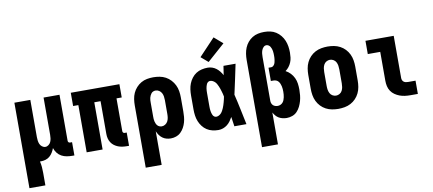

<svg xmlns="http://www.w3.org/2000/svg" viewBox="-82 -1092 3665 1626"><g transform="rotate(-10 1750.0 -278.5)"><path d="M56 215V-520H193V-200Q193 -185 195 -169.5Q197 -154 203 -140Q209 -126 222 -116Q235 -106 250 -106Q265 -106 278 -116Q291 -126 297 -140Q303 -154 305 -169.5Q307 -185 307 -200V-520H444V-124Q444 -116 449 -111Q454 -106 462 -106H479V8H462Q438 8 414 4Q390 0 369 -11.5Q348 -23 333 -42.5Q318 -62 311 -85Q304 -66 293.5 -48.5Q283 -31 267.5 -17.5Q252 -4 232 2Q212 8 192 8Q190 8 187.5 8Q185 8 183 8Q189 32 191 57Q193 82 193 107V215Z M931 8Q912 8 893 5.5Q874 3 856 -4Q838 -11 822.5 -22.5Q807 -34 796.5 -50.5Q786 -67 781.5 -85.5Q777 -104 777 -124V-406H723V0H586V-406H541V-520H959V-406H914V-124Q914 -116 919 -111Q924 -106 931 -106H949V8Z M1056 215V-320Q1056 -347 1060 -374Q1064 -401 1075 -425.5Q1086 -450 1104.5 -470.5Q1123 -491 1146.5 -504.5Q1170 -518 1197 -523Q1224 -528 1251 -528Q1278 -528 1305.5 -523Q1333 -518 1357 -505Q1381 -492 1400 -471.5Q1419 -451 1431 -426.5Q1443 -402 1447.5 -374.5Q1452 -347 1452 -320V-200Q1452 -176 1450 -152.5Q1448 -129 1441.5 -106Q1435 -83 1423.5 -62Q1412 -41 1395 -24.5Q1378 -8 1355.5 0Q1333 8 1309 8Q1290 8 1271.5 3Q1253 -2 1237.5 -13.5Q1222 -25 1211 -41Q1200 -57 1193 -74V215ZM1251 -106Q1267 -106 1281 -115Q1295 -124 1302.5 -138Q1310 -152 1312.5 -168Q1315 -184 1315 -200V-320Q1315 -336 1312.5 -352Q1310 -368 1302.5 -382Q1295 -396 1281 -405Q1267 -414 1251 -414Q1241 -414 1231 -410Q1221 -406 1214.5 -398Q1208 -390 1203.5 -380.5Q1199 -371 1196.5 -361Q1194 -351 1193.5 -340.5Q1193 -330 1193 -320V-200Q1193 -190 1193.5 -179.5Q1194 -169 1196.5 -159Q1199 -149 1203 -139.5Q1207 -130 1214 -122Q1221 -114 1231 -110Q1241 -106 1251 -106Z M1719 8Q1693 8 1667 2Q1641 -4 1619.5 -18Q1598 -32 1582 -53Q1566 -74 1556.5 -98Q1547 -122 1543.5 -148Q1540 -174 1540 -200V-320Q1540 -346 1543.5 -372Q1547 -398 1556.5 -422Q1566 -446 1582 -467Q1598 -488 1619.5 -502Q1641 -516 1667 -522Q1693 -528 1719 -528Q1739 -528 1758 -521.5Q1777 -515 1792.5 -503Q1808 -491 1820.5 -475Q1833 -459 1842 -442Q1845 -461 1848 -480.5Q1851 -500 1854 -520H1958Q1944 -456 1931 -391.5Q1918 -327 1903 -263Q1919 -198 1932.5 -132Q1946 -66 1960 0H1856Q1853 -21 1850 -41.5Q1847 -62 1844 -82Q1834 -64 1822 -47.5Q1810 -31 1794 -18.5Q1778 -6 1758.5 1Q1739 8 1719 8ZM1719 -106Q1731 -106 1742.5 -112Q1754 -118 1762 -127Q1770 -136 1776 -147Q1782 -158 1786.5 -169Q1791 -180 1795 -192Q1799 -204 1802 -215.5Q1805 -227 1808 -239Q1811 -251 1813 -263Q1811 -275 1808 -286.5Q1805 -298 1801.5 -309.5Q1798 -321 1794.5 -332Q1791 -343 1786 -354Q1781 -365 1775.5 -375.5Q1770 -386 1761.5 -394.5Q1753 -403 1742 -408.5Q1731 -414 1719 -414Q1710 -414 1702 -408Q1694 -402 1690 -393.5Q1686 -385 1683.5 -376Q1681 -367 1679.5 -357.5Q1678 -348 1677.5 -338.5Q1677 -329 1677 -320V-200Q1677 -191 1677.5 -181.5Q1678 -172 1679.5 -162.5Q1681 -153 1683.5 -144Q1686 -135 1690 -126.5Q1694 -118 1702 -112Q1710 -106 1719 -106ZM1736 -574 1675 -626 1813 -772 1887 -708Z M2056 215V-535Q2056 -561 2060 -587.5Q2064 -614 2074 -638.5Q2084 -663 2101 -683.5Q2118 -704 2140.5 -718Q2163 -732 2189 -737.5Q2215 -743 2242 -743Q2242 -743 2242 -743Q2242 -743 2242 -743Q2269 -743 2295 -737.5Q2321 -732 2343.5 -717.5Q2366 -703 2383 -682Q2400 -661 2410 -636.5Q2420 -612 2424 -586Q2428 -560 2428 -533Q2428 -512 2425.5 -491Q2423 -470 2415 -450.5Q2407 -431 2394 -414Q2381 -397 2364 -385Q2387 -373 2405 -354Q2423 -335 2434 -311.5Q2445 -288 2448.5 -262.5Q2452 -237 2452 -211Q2452 -186 2449.5 -161.5Q2447 -137 2440.5 -113.5Q2434 -90 2423 -67.5Q2412 -45 2395 -27Q2378 -9 2354 -0.5Q2330 8 2306 8Q2288 8 2271 4Q2254 0 2239 -8.5Q2224 -17 2212.5 -30.5Q2201 -44 2193 -59V215ZM2248 -106Q2260 -106 2271.5 -111Q2283 -116 2291 -125Q2299 -134 2303.5 -145.5Q2308 -157 2310.5 -169Q2313 -181 2314 -193Q2315 -205 2315 -217Q2315 -229 2314 -241Q2313 -253 2310.5 -264Q2308 -275 2303.5 -286Q2299 -297 2291.5 -306Q2284 -315 2273 -319.5Q2262 -324 2250 -324H2227V-438H2250Q2259 -438 2266.5 -444Q2274 -450 2278.5 -458Q2283 -466 2285 -475Q2287 -484 2288.5 -493Q2290 -502 2290.5 -511.5Q2291 -521 2291 -530Q2291 -540 2290.5 -550Q2290 -560 2288.5 -570.5Q2287 -581 2283.5 -590.5Q2280 -600 2275 -608.5Q2270 -617 2261 -623Q2252 -629 2242 -629Q2242 -629 2242 -629Q2242 -629 2242 -629Q2227 -629 2216.5 -618Q2206 -607 2201 -593Q2196 -579 2194.5 -564.5Q2193 -550 2193 -535V-158Q2193 -148 2197 -137.5Q2201 -127 2208.5 -120Q2216 -113 2226.5 -109.5Q2237 -106 2248 -106Z M2750 8Q2723 8 2695.5 3Q2668 -2 2643.5 -15Q2619 -28 2600 -48Q2581 -68 2569 -93Q2557 -118 2552.5 -145.5Q2548 -173 2548 -200V-320Q2548 -347 2552.5 -374.5Q2557 -402 2569 -427Q2581 -452 2600 -472Q2619 -492 2643.5 -505Q2668 -518 2695.5 -523Q2723 -528 2750 -528Q2777 -528 2804.5 -523Q2832 -518 2856.5 -505Q2881 -492 2900 -472Q2919 -452 2931 -427Q2943 -402 2947.5 -374.5Q2952 -347 2952 -320V-200Q2952 -173 2947.5 -145.5Q2943 -118 2931 -93Q2919 -68 2900 -48Q2881 -28 2856.5 -15Q2832 -2 2804.5 3Q2777 8 2750 8ZM2750 -106Q2766 -106 2780.5 -114.5Q2795 -123 2802.5 -137.5Q2810 -152 2812.5 -168Q2815 -184 2815 -200V-320Q2815 -336 2812.5 -352Q2810 -368 2802.5 -382.5Q2795 -397 2780.5 -405.5Q2766 -414 2750 -414Q2734 -414 2719.5 -405.5Q2705 -397 2697.5 -382.5Q2690 -368 2687.5 -352Q2685 -336 2685 -320V-200Q2685 -184 2687.5 -168Q2690 -152 2697.5 -137.5Q2705 -123 2719.5 -114.5Q2734 -106 2750 -106Z M3370 0Q3346 0 3323 -3Q3300 -6 3278.5 -14Q3257 -22 3237.5 -35.5Q3218 -49 3205 -68.5Q3192 -88 3187 -111Q3182 -134 3182 -157V-406H3075V-520H3318V-157Q3318 -147 3322 -138Q3326 -129 3333.5 -123.5Q3341 -118 3350.5 -116Q3360 -114 3370 -114H3434V0Z"/></g></svg>

Font: Iosevka SS04 Heavy
Style: Regular
Weight: 900
Monospace: yes
Designer: Belleve Invis
Foundry: Belleve Invis
Version: Version 19.0.0; ttfautohint (v1.8.4)